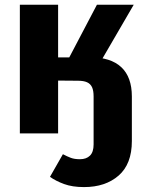

<svg xmlns="http://www.w3.org/2000/svg" viewBox="-20 -551 597 793"><path d="M380.3 -531.4H532.3L383.2 -275L304 -217.5L220 -218.2V0H62V-531.4H220V-313.8H266ZM302.8 -217.5 351 -314.5Q437.3 -314.5 481 -273.5Q524.6 -232.6 524.6 -152.6V0H366.6V-152.9Q366.6 -176.6 360.2 -190.7Q353.7 -204.8 339.6 -211.2Q325.5 -217.5 302.8 -217.5ZM326.9 221.7Q278.8 221.7 244.6 209.1Q210.4 196.5 186.4 179.4L239.8 85.9Q257.4 95.2 272.5 100.9Q287.6 106.6 310.1 106.6Q336.6 106.6 351.6 91.8Q366.6 77 366.6 45.7V-1H524.6V31.5Q524.6 126.5 470 174.1Q415.5 221.7 326.9 221.7Z"/></svg>

Font: Fira Sans Variable
Style: Regular
Weight: 400
Designer: Carrois Corporate & Edenspiekermann AG
Foundry: Carrois Corporate GbR & Edenspiekermann AG
Version: Version 4.202